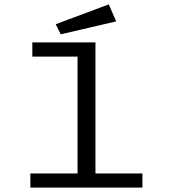

<svg xmlns="http://www.w3.org/2000/svg" viewBox="-20 -859 790 879"><path d="M119 0V-65H335V-600H128V-665H417V-65H632V0ZM258 -702 235 -748 478 -839 512 -761Z"/></svg>

Font: Inconsolata ExtraExpanded Thin
Style: Regular
Weight: 100
Width: 8
Monospace: yes
Designer: Raph Levien, Cyreal, Brenton Simpson
Foundry: Raph Levien, Cyreal, Google
Version: Version 3.100; ttfautohint (v1.8.4.7-5d5b)